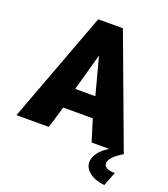

<svg xmlns="http://www.w3.org/2000/svg" viewBox="-171 -825 1013 1155"><g transform="rotate(20 335.5 -247.5)"><path d="M632 215Q565 206 532.5 178Q500 150 500 115Q500 86 521.5 56Q543 26 586 0H473L430 -139H241L199 0H-8L257 -710H415L679 0Q639 23 618 45.5Q597 68 597 88Q597 105 614 115Q631 125 667 125ZM336 -507 270 -269H399Z"/></g></svg>

Font: Raleway
Style: Heavy
Weight: 900
Designer: Matt McInerney, Pablo Impallari, Rodrigo Fuenzalida
Foundry: Matt McInerney, Pablo Impallari, Rodrigo Fuenzalida
Version: Version 2.001; ttfautohint (v0.8) -G 200 -r 50